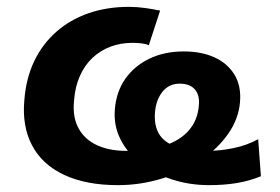

<svg xmlns="http://www.w3.org/2000/svg" viewBox="-20 -529 817 560"><path d="M324 11Q231 11 167 -19Q103 -49 73.5 -105Q44 -161 51 -237Q56 -301 80 -351Q104 -401 144.5 -436.5Q185 -472 238.5 -490.5Q292 -509 356 -509Q380 -509 404.5 -505.5Q429 -502 447 -498L414 -397Q406 -401 393 -402.5Q380 -404 366 -404Q332 -404 302.5 -393Q273 -382 250 -360.5Q227 -339 213 -307.5Q199 -276 196 -236Q191 -188 209 -155Q227 -122 263 -105.5Q299 -89 348 -89Q413 -89 459 -104Q505 -119 531 -149Q557 -179 560 -222Q563 -251 548.5 -268Q534 -285 504 -285Q473 -285 454 -261.5Q435 -238 432 -201Q429 -164 443.5 -139Q458 -114 493 -101.5Q528 -89 586 -89Q622 -89 661 -97Q700 -105 733 -123L741 -15Q707 -1 670 5Q633 11 590 11Q532 11 480.5 -6Q429 -23 390.5 -52.5Q352 -82 331.5 -122.5Q311 -163 315 -210Q319 -261 345 -298.5Q371 -336 415 -357.5Q459 -379 516 -379Q568 -379 606 -361.5Q644 -344 664 -311Q684 -278 680 -231Q676 -182 645 -138Q614 -94 564 -60.5Q514 -27 451.5 -8Q389 11 324 11Z"/></svg>

Font: Nunito Sans 9pt ExtraBold
Style: Italic
Weight: 800
Italic angle: -9°
Version: Version 3.101;gftools[0.9.27]